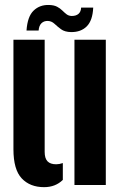

<svg xmlns="http://www.w3.org/2000/svg" viewBox="-20 -764 501 793"><path d="M35.5 -147.5V-600H164.5V-136.5Q164.5 -110 176.2 -97.8Q188 -85.5 212 -85.5Q225 -85.5 239.5 -90.5V-21Q209 9 162 9Q104 9 69.8 -27.2Q35.5 -63.5 35.5 -147.5ZM287.5 0V-600H417V0ZM315 -732.5H365Q362.5 -679 338.2 -655Q314 -631 273.5 -631.5Q247.5 -632 232.2 -643.2Q217 -654.5 205 -665.8Q193 -677 177.5 -677.5Q161.5 -678 151.2 -668Q141 -658 139.5 -638H89.5Q93.5 -696 118.8 -720.2Q144 -744.5 182 -743.5Q203 -743 215.8 -736.2Q228.5 -729.5 237.5 -720.5Q246.5 -711.5 255 -705Q263.5 -698.5 276 -698Q294.5 -698 304.5 -707Q314.5 -716 315 -732.5Z"/></svg>

Font: Big Shoulders Stencil Display Thin ExtraBold
Style: Regular
Weight: 800
Version: Version 2.001